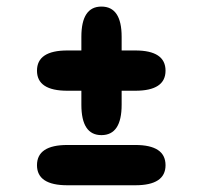

<svg xmlns="http://www.w3.org/2000/svg" viewBox="-20 -605 659 584"><path d="M92.5 -390Q92.5 -451.5 185 -451.5H391.5Q483.5 -451.5 483.5 -390Q483.5 -329 391.5 -329H185Q92.5 -329 92.5 -390ZM288.5 -194Q227.5 -194 227.5 -286.5V-493Q227.5 -585 288.5 -585Q350 -585 350 -493V-286.5Q350 -194 288.5 -194ZM92.5 -102.5Q92.5 -164 185 -164H391.5Q483.5 -164 483.5 -102.5Q483.5 -41.5 391.5 -41.5H185Q92.5 -41.5 92.5 -102.5Z"/></svg>

Font: Sono Monospace
Style: Bold
Weight: 700
Designer: Tyler Finck
Foundry: Tyler Finck
Version: Version 2.112